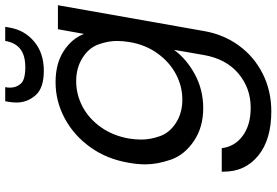

<svg xmlns="http://www.w3.org/2000/svg" viewBox="-182 -608 1060 736"><g transform="rotate(-90 348.0 -240.0)"><path d="M610 -732Q600 -675 556 -638.5Q512 -602 445 -602Q378 -602 350.5 -634Q323 -666 323 -706Q323 -719 325 -733L328 -750H382Q380 -740 380 -732Q380 -707 395.5 -690Q411 -673 458 -673Q504 -673 528.5 -692.5Q553 -712 559 -750H613ZM401 -557Q472 -557 520 -526Q568 -495 586 -448L604 -548H696L597 12Q584 87 541.5 145.5Q499 204 433.5 237Q368 270 289 270Q181 270 119.5 220Q58 170 58 88Q58 84 58 80H148Q154 130 195.5 160.5Q237 191 303 191Q378 191 434 144Q490 97 505 12L525 -103Q490 -55 431 -23Q372 9 301 9Q228 9 175 -27Q122 -63 104 -115Q86 -167 86 -212Q86 -243 92 -276Q106 -360 151.5 -423.5Q197 -487 262.5 -522Q328 -557 401 -557ZM555 -275Q559 -300 559 -322Q559 -355 546 -392Q533 -429 494.5 -453.5Q456 -478 405 -478Q354 -478 308 -454Q262 -430 229 -384Q196 -338 185 -276Q181 -251 181 -228Q181 -194 194 -157Q207 -120 245 -95.5Q283 -71 334 -71Q385 -71 431.5 -95.5Q478 -120 511.5 -166.5Q545 -213 555 -275Z"/></g></svg>

Font: Fz Poppins
Style: Italic
Weight: 400
Italic angle: -10°
Designer: Ninad Kale (Devanagari), Jonny Pinhorn (Latin)
Foundry: Indian Type Foundry
Version: Vit hóa bi Vntype.Com & FontZin.Com